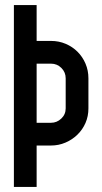

<svg xmlns="http://www.w3.org/2000/svg" viewBox="-20 -740 405 760"><path d="M125 -578H182Q213 -578 240 -566.5Q267 -555 287 -535Q307 -515 318.5 -488Q330 -461 330 -430V-311Q330 -280 318.5 -253.5Q307 -227 286.5 -207Q266 -187 239 -175.5Q212 -164 182 -164H125V0H35V-720H125ZM125 -488V-254H182Q205 -254 222.5 -270.5Q240 -287 240 -311V-430Q240 -454 223 -471Q206 -488 182 -488Z"/></svg>

Font: Berliner Wand
Style: Regular
Weight: 400
Designer: Peter Wiegel
Foundry: Peter Wiegel
Version: Version 1.000